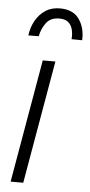

<svg xmlns="http://www.w3.org/2000/svg" viewBox="-54 -788 384 821"><g transform="rotate(5 138.0 -378.0)"><path d="M169.9 -528.3 78.1 0H23.9L115.7 -528.3ZM275.9 -628.9 230.5 -629.4Q232.4 -650.4 228 -669.4Q223.6 -688.5 210.7 -700.4Q197.8 -712.4 172.9 -712.9Q134.3 -713.4 115.2 -688.5Q96.2 -663.6 89.4 -629.9L44.9 -629.4Q49.3 -664.6 65.7 -693.6Q82 -722.7 109.1 -740Q136.2 -757.3 173.8 -756.3Q229 -754.9 253.9 -717.3Q278.8 -679.7 275.9 -628.9Z"/></g></svg>

Font: Roboto Condensed Light
Style: Italic
Weight: 300
Italic angle: -12°
Designer: Christian Robertson
Foundry: Google
Version: Version 3.0; 2020